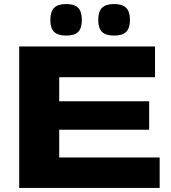

<svg xmlns="http://www.w3.org/2000/svg" viewBox="-20 -930 845 950"><path d="M75 0V-700H747V-548H273V-429H718V-288H273V-151H770V0ZM545 -754Q503 -754 484.5 -772.5Q466 -791 466 -831Q466 -872 484.5 -891Q503 -910 545 -910Q586 -910 604.5 -891Q623 -872 623 -831Q623 -791 604.5 -772.5Q586 -754 545 -754ZM307 -754Q266 -754 247.5 -772.5Q229 -791 229 -831Q229 -872 247.5 -891Q266 -910 307 -910Q349 -910 367 -891Q385 -872 385 -831Q385 -791 367 -772.5Q349 -754 307 -754Z"/></svg>

Font: Georama Extended
Style: Bold
Weight: 700
Width: 7
Designer: Jean-Baptiste Levee
Foundry: Production Type
Version: Version 1.000